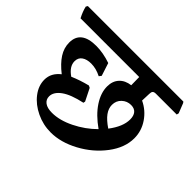

<svg xmlns="http://www.w3.org/2000/svg" viewBox="-161 -790 1039 1039"><g transform="rotate(45 359.0 -270.0)"><path d="M554 -482 552 -429Q603 -405 635 -358Q667 -311 667 -255Q667 -183 614.5 -113.5Q562 -44 481.5 -0.5Q401 43 324 43Q266 43 213.5 18Q161 -7 129.5 -48Q98 -89 98 -135Q98 -186 144 -222Q98 -258 74.5 -294.5Q51 -331 51 -372Q51 -463 168 -463Q221 -463 279 -443L303 -369L293 -356Q254 -376 216 -376Q183 -376 163 -362Q143 -348 143 -321Q143 -281 190 -249Q235 -269 291 -283L303 -277L338 -207L336 -196Q257 -179 218.5 -151Q180 -123 180 -89Q180 -65 199 -51Q218 -37 254 -37Q312 -37 378 -69.5Q444 -102 495 -153Q431 -198 397.5 -249Q364 -300 364 -349Q364 -390 387.5 -415.5Q411 -441 452 -446L451 -508H2Q-16 -542 -23 -573L-17 -583H714L719 -576L741 -520L738 -508H579Q565 -508 559.5 -502Q554 -496 554 -482ZM527 -370Q497 -370 475 -349.5Q453 -329 453 -297Q453 -270 471.5 -244.5Q490 -219 530 -192Q579 -256 579 -311Q579 -339 566 -354.5Q553 -370 527 -370Z"/></g></svg>

Font: Sahitya
Style: Bold
Weight: 700
Designer: Juan Pablo del Peral
Foundry: Juan Pablo del Peral (http://www.huertatipografica.com)
Version: Version 1.001;PS 001.000;hotconv 1.0.70;makeotf.lib2.5.58329